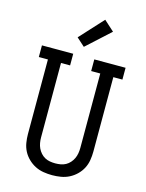

<svg xmlns="http://www.w3.org/2000/svg" viewBox="-143 -1069 885 1162"><g transform="rotate(15 300.0 -488.0)"><path d="M300 8Q273 8 245.5 3.5Q218 -1 193.5 -13.5Q169 -26 149 -45.5Q129 -65 116.5 -89Q104 -113 99.5 -140.5Q95 -168 95 -195V-662H38V-735H234V-662H177V-195Q177 -178 180 -161Q183 -144 190 -129Q197 -114 208.5 -101Q220 -88 234.5 -80Q249 -72 266 -69Q283 -66 300 -66Q317 -66 334 -69Q351 -72 365.5 -80Q380 -88 391.5 -101Q403 -114 410 -129Q417 -144 420 -161Q423 -178 423 -195V-662H366V-735H562V-661H505V-195Q505 -168 500.5 -140.5Q496 -113 483.5 -89Q471 -65 451 -45.5Q431 -26 406.5 -13.5Q382 -1 354.5 3.5Q327 8 300 8ZM285 -792 234 -838 368 -984 432 -926Z"/></g></svg>

Font: Iosevka Curly Slab Extended
Style: Regular
Weight: 400
Width: 7
Monospace: yes
Designer: Belleve Invis
Foundry: Belleve Invis
Version: Version 11.1.0; ttfautohint (v1.8.3)